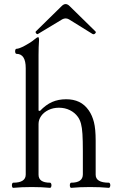

<svg xmlns="http://www.w3.org/2000/svg" viewBox="-20 -905 575 929"><path d="M37.6 -8.8Q37.6 -13.7 39.3 -17.3Q41 -21 43.9 -21Q104.5 -21 104.5 -60.5V-575.2Q104.5 -644.5 59.6 -644.5Q56.6 -644.5 54.9 -648.2Q53.2 -651.9 53.2 -656.7Q53.2 -662.1 54.9 -665.5Q56.6 -668.9 59.6 -668.9Q72.3 -668.9 100.8 -684.3Q129.4 -699.7 143.6 -711.9Q159.2 -725.1 164.6 -725.1Q168.9 -725.1 168.9 -711.4Q166.5 -676.8 166.5 -639.2V-370.1L173.3 -368.2Q202.1 -398.4 232.4 -411.6Q262.7 -424.8 300.3 -424.8Q335.4 -424.8 362.8 -411.9Q390.1 -398.9 409.7 -370.6Q426.3 -346.7 434.6 -313.7Q442.9 -280.8 442.9 -224.6V-59.6Q442.9 -21 506.8 -21Q509.8 -21 511.7 -17.3Q513.7 -13.7 513.7 -8.8Q513.7 -3.9 511.7 0Q509.8 3.9 506.8 3.9Q466.3 0 415.5 0Q364.7 0 324.2 3.9Q321.3 3.9 319.6 0.2Q317.9 -3.4 317.9 -8.8Q317.9 -13.7 319.6 -17.3Q321.3 -21 324.2 -21Q380.9 -21 380.9 -61.5V-172.9Q380.9 -226.1 378.9 -256.8Q377 -287.6 371.8 -306.6Q366.7 -325.7 356.9 -339.4Q342.3 -359.9 318.4 -371.8Q294.4 -383.8 265.1 -383.8Q237.3 -383.8 214.6 -372.8Q191.9 -361.8 179.2 -343.8Q166.5 -325.7 166.5 -305.2V-59.6Q166.5 -21 222.2 -21Q225.1 -21 227.1 -17.3Q229 -13.7 229 -8.8Q229 -3.9 227.1 0Q225.1 3.9 222.2 3.9Q182.6 0 133.3 0Q83.5 0 43.9 3.9Q41 3.9 39.3 0.2Q37.6 -3.4 37.6 -8.8ZM160.6 -739.7Q158.7 -739.7 155.3 -743.2Q152.3 -746.1 152.3 -749.5Q152.3 -752 153.8 -753.4L277.3 -874.5Q287.6 -885.3 297.4 -885.3Q307.6 -885.3 317.9 -874.5L441.4 -753.4Q443.8 -751 443.8 -749Q443.8 -746.6 439.5 -742.2Q436 -739.3 432.6 -739.3Q430.2 -739.3 426.8 -741.2L313.5 -811.5Q305.7 -815.9 297.4 -815.9Q289.6 -815.9 281.2 -811.5L164.6 -741.2Q163.6 -740.7 162.8 -740.2Q162.1 -739.7 160.6 -739.7Z"/></svg>

Font: JuniusX Light
Style: Regular
Weight: 300
Designer: Peter S. Baker
Foundry: Briery Creek Software
Version: Version 1.008